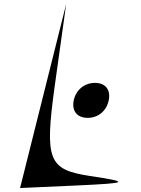

<svg xmlns="http://www.w3.org/2000/svg" viewBox="-20 -911 710 966"><path d="M351 -406C340 -353 368 -318 421 -318C474 -318 516 -353 527 -406C538 -459 511 -494 458 -494C405 -494 362 -459 351 -406ZM81 35 370 22C629 10 636 5 430 -26C224 -58 204 -105 255 -476L313 -891C235 -582 159 -274 81 35Z"/></svg>

Font: Venom Sans
Style: Obl
Weight: 400
Version: Version 1.001